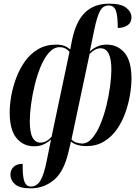

<svg xmlns="http://www.w3.org/2000/svg" viewBox="-20 -790 766 1050"><path d="M148 240Q87 240 62 217.5Q37 195 37 166Q37 139 54.5 122.5Q72 106 104 106Q103 176 113.5 203Q124 230 149 230Q181 230 200.5 198.5Q220 167 235 92L259 -27Q241 -11 219 -0.5Q197 10 166 10Q108 10 70.5 -34.5Q33 -79 33 -175Q33 -216 41.5 -265Q50 -314 68.5 -363.5Q87 -413 116.5 -454.5Q146 -496 188.5 -521Q231 -546 287 -546Q314 -546 332 -539Q350 -532 364 -519L374 -571Q395 -673 445 -721.5Q495 -770 577 -770Q643 -770 671 -747Q699 -724 699 -695Q699 -666 677 -651.5Q655 -637 624 -637Q624 -702 614 -731Q604 -760 574 -760Q543 -760 527 -730Q511 -700 497 -634L471 -508Q490 -526 512.5 -536Q535 -546 564 -546Q623 -546 661 -501.5Q699 -457 699 -360Q699 -321 691 -272Q683 -223 665.5 -173.5Q648 -124 619 -82.5Q590 -41 548.5 -16Q507 9 452 9Q426 9 403.5 2.5Q381 -4 368 -16L354 43Q329 150 274 195Q219 240 148 240ZM201 -10Q218 -10 233.5 -18.5Q249 -27 262 -42L360 -506Q339 -532 306 -532Q275 -532 249 -503.5Q223 -475 203.5 -428.5Q184 -382 170.5 -327.5Q157 -273 150 -220Q143 -167 143 -127Q143 -66 158 -38Q173 -10 201 -10ZM429 -5Q459 -5 484 -34Q509 -63 528.5 -109.5Q548 -156 561.5 -210.5Q575 -265 582 -317.5Q589 -370 589 -409Q589 -526 530 -526Q500 -526 470 -495L371 -28Q379 -17 396 -11Q413 -5 429 -5Z"/></svg>

Font: Noto Serif Display Condensed SemiBold
Style: Italic
Weight: 600
Width: 3
Italic angle: -12°
Designer: Monotype Design Team
Foundry: Monotype Imaging Inc.
Version: Version 2.009